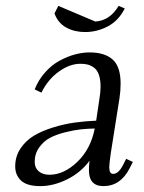

<svg xmlns="http://www.w3.org/2000/svg" viewBox="-20 -632 495 659"><path d="M32.2 -61Q32.2 -94.7 50 -121.8Q67.9 -148.9 95.7 -165.8Q123.5 -182.6 161.4 -194.3Q199.2 -206.1 235.6 -211.2Q272 -216.3 310.1 -217.8L320.8 -290Q325.2 -315.4 325.2 -334Q325.2 -358.9 319.3 -375.5Q313.5 -392.1 302.5 -399.9Q291.5 -407.7 280.8 -410.4Q270 -413.1 255.9 -413.1Q219.2 -413.1 181.9 -386.2Q144.5 -359.4 122.1 -314L99.1 -325.2Q111.8 -357.9 134.8 -383.5Q157.7 -409.2 184.3 -423.6Q210.9 -438 237.1 -445.1Q263.2 -452.1 287.1 -452.1Q339.8 -452.1 366.9 -427.5Q394 -402.8 394 -345.2Q394 -320.3 390.1 -294.9L359.9 -104Q355 -68.8 355 -58.1Q355 -35.2 368.2 -35.2Q386.7 -35.2 401.9 -64.9L413.1 -86.9L436 -76.2L424.8 -54.2Q393.6 6.8 335 6.8Q285.2 6.8 285.2 -47.9Q285.2 -60.5 287.1 -80.1Q257.3 -39.6 210.4 -16.4Q163.6 6.8 118.2 6.8Q72.8 6.8 52.5 -12Q32.2 -30.8 32.2 -61ZM99.1 -76.2Q99.1 -55.7 113 -43.9Q127 -32.2 149.9 -32.2Q199.2 -32.2 245.4 -76.4Q291.5 -120.6 305.2 -190.9Q279.8 -190.4 257.1 -188Q234.4 -185.5 203.9 -178Q173.3 -170.4 151.6 -158.9Q129.9 -147.5 114.5 -126Q99.1 -104.5 99.1 -76.2ZM167 -585.9 180.2 -611.8 307.1 -558.1Q356.9 -561 387.2 -611.8L408.2 -603Q387.2 -561 350.1 -541.5Q313 -522 272 -522Q235.8 -522 207.5 -537.4Q179.2 -552.7 167 -585.9Z"/></svg>

Font: Dihjauti S
Style: Italic
Weight: 400
Italic angle: -9°
Designer: T. Christopher White
Version: Version 3.0.0